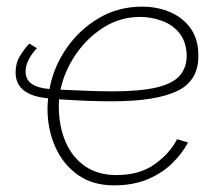

<svg xmlns="http://www.w3.org/2000/svg" viewBox="-20 -548 661 578"><path d="M323 10Q259 10 214.5 -21.5Q170 -53 146.5 -105.5Q123 -158 123 -221Q123 -236 125 -252Q27 -261 27 -330Q27 -358 39.5 -378.5Q52 -399 68 -417L91 -403Q57 -366 57 -332Q57 -286 129 -280Q141 -346 180 -402.5Q219 -459 277.5 -493.5Q336 -528 408 -528Q453 -528 491 -512Q529 -496 552.5 -464.5Q576 -433 577 -386Q580 -307 515.5 -275Q451 -243 316 -243Q280 -243 242 -244.5Q204 -246 158 -249Q157 -239 157 -229Q157 -169 177 -122Q197 -75 235.5 -48Q274 -21 331 -21Q400 -21 445.5 -53.5Q491 -86 513 -129L546 -119Q529 -87 499.5 -57.5Q470 -28 426 -9Q382 10 323 10ZM402 -497Q342 -497 292 -465.5Q242 -434 208 -384Q174 -334 162 -278Q210 -276 246.5 -274.5Q283 -273 318 -273Q403 -273 452.5 -285Q502 -297 522.5 -322Q543 -347 542 -384Q540 -424 519.5 -449Q499 -474 467 -485.5Q435 -497 402 -497Z"/></svg>

Font: Raleway ExtraLight
Style: Italic
Weight: 200
Italic angle: -12°
Designer: Matt McInerney, Pablo Impallari, Rodrigo Fuenzalida
Foundry: Matt McInerney, Pablo Impallari, Rodrigo Fuenzalida
Version: Version 4.026